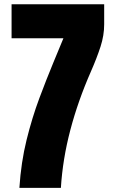

<svg xmlns="http://www.w3.org/2000/svg" viewBox="-20 -880 534 899"><path d="M70.8 -0.5Q78.6 -120.6 104.5 -225.1Q130.4 -329.6 164.1 -419.7Q197.8 -509.8 229 -585L276.9 -700.7H34.2V-859.9H467.8V-766.1Q467.8 -714.4 450.7 -661.6Q433.6 -608.9 405.8 -545.4Q345.2 -407.7 309.3 -271.2Q273.4 -134.8 265.1 -0.5Z"/></svg>

Font: webenart
Style: Regular
Weight: 400
Designer: Vernon Adams
Foundry: Vernon Adams
Version: Version 2.116; ttfautohint (v1.8.3)